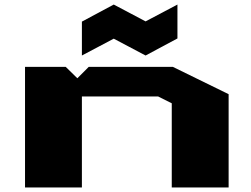

<svg xmlns="http://www.w3.org/2000/svg" viewBox="-20 -824 1105 844"><path d="M90 0V-530H269L320 -480L370 -530H740L985 -410V0H735V-370L675 -400H340V0ZM340 -580V-729L480 -804L620 -730L760 -804V-655L620 -580L480 -654Z"/></svg>

Font: Stalinist One
Style: Regular
Weight: 400
Designer: Jovanny Lemonad
Foundry: Alexey Maslov, Jovanny Lemonad
Version: Version 3.004